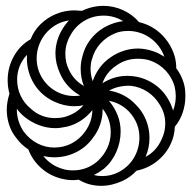

<svg xmlns="http://www.w3.org/2000/svg" viewBox="-20 -606 640 639"><path d="M164 -179.5Q136.5 -179.5 109.8 -189.5Q83 -199.5 61 -217.5Q46.5 -229.5 36 -244V-242Q36 -202.5 58.5 -168.5Q77.5 -143 104 -129Q130.5 -115 161 -115Q192.5 -115 219.2 -129.2Q246 -143.5 263.5 -168.5Q286.5 -200.5 287.5 -239.5Q271 -219 249.5 -204.8Q228 -190.5 203 -184.5Q179.5 -179.5 164 -179.5ZM317 12.5Q275.5 12.5 242 -8Q232.5 -6.5 222 -6.5Q204 -6.5 184 -11.5Q146 -21 117 -46.8Q88 -72.5 74.5 -108.5Q50 -124.5 32.5 -149Q17.5 -168 10 -192Q2.5 -216 2.5 -241Q2.5 -266 11.5 -294Q5.5 -316 5.5 -339Q5.5 -381.5 25.8 -418.2Q46 -455 82 -475.5Q93 -503.5 113.5 -524Q136.5 -547 166 -559.2Q195.5 -571.5 228 -571.5Q230.5 -571.5 253 -570Q287.5 -586.5 324 -586.5Q358 -586.5 389.5 -572.2Q421 -558 442.5 -532.5Q472.5 -525.5 497 -508.5Q529 -486 548 -451Q567 -416 566.5 -379Q583.5 -357 592 -328Q597 -311 597 -286Q597 -258 588.2 -231.8Q579.5 -205.5 562 -184.5Q560.5 -153.5 549 -129Q533.5 -94 503 -69.8Q472.5 -45.5 434.5 -38Q414 -16 388 -4Q352 12.5 317 12.5ZM124 -87Q149.5 -54.5 191 -43Q204.5 -39 223 -39Q269.5 -39 304.5 -69.5Q325.5 -88.5 337 -113.2Q348.5 -138 348.5 -165Q348.5 -211 321.5 -244V-241Q321.5 -216 313.5 -192.2Q305.5 -168.5 290.5 -149Q269 -117.5 234.5 -100Q200 -82.5 161 -82.5Q142 -82.5 124 -87ZM69.5 -413 70 -423.5Q54 -407 45.5 -385.8Q37 -364.5 37 -341Q37 -312 49 -286.8Q61 -261.5 83.5 -243.5Q99.5 -228.5 119.8 -220.8Q140 -213 163 -213Q180 -213 194 -216.5Q233.5 -227 258 -256Q244 -252.5 227 -252.5Q192.5 -252.5 159 -268.5Q117 -288.5 93.2 -327.2Q69.5 -366 69.5 -413ZM173.5 -298.5Q198.5 -286.5 226 -286.5Q236.5 -286.5 247 -288Q224.5 -300.5 207 -319.5Q189.5 -338.5 179.5 -362Q164.5 -395 164.5 -428Q164.5 -449 170.2 -469.2Q176 -489.5 186.5 -507Q196 -523.5 209.5 -538Q168 -532 137.5 -500.5Q120.5 -482.5 111.2 -459.5Q102 -436.5 102 -412Q102 -375.5 121.2 -345Q140.5 -314.5 173.5 -298.5ZM208.5 -376Q224.5 -339.5 259 -320Q248.5 -347 248.5 -377Q248.5 -399.5 254.5 -419Q263.5 -456 289.5 -484.5Q315.5 -513 352.5 -526.5Q368.5 -533 390 -535.5Q360 -554 325 -554Q290 -554 261 -537Q232 -520 215.5 -490.5Q197.5 -460.5 197.5 -427Q197.5 -398 208.5 -376ZM288.5 -336Q297 -360.5 312.2 -381Q327.5 -401.5 348.5 -415.5Q368.5 -429.5 391.8 -437Q415 -444.5 439 -444.5Q464.5 -444.5 493 -434.5Q510.5 -428 527 -417Q520.5 -436 508 -452.5Q495.5 -469 478.5 -480.5Q463 -491.5 444.5 -497.2Q426 -503 407 -503Q381.5 -503 364 -495.5Q335 -484 314.5 -461.5Q294 -439 286.5 -410Q281.5 -397.5 281.5 -376Q281.5 -356 288.5 -336ZM320 -20Q348 -20 372.5 -32Q406.5 -49 425.2 -80Q444 -111 444 -149Q444 -173 435 -195Q426 -217 408.5 -235.5Q380.5 -263.5 342.5 -270.5Q361 -249 371.2 -223Q381.5 -197 381.5 -169Q381.5 -133 367 -100Q352.5 -67 325.5 -44Q309 -31.5 292.5 -23.5Q305 -20 320 -20ZM403 -353.5Q447 -353.5 483.8 -332Q520.5 -310.5 541 -273.5Q550.5 -257 556 -238Q565 -260.5 565 -286Q565 -301 561 -319Q552.5 -348 531.8 -370.5Q511 -393 482.5 -403.5Q463.5 -410.5 439 -410.5Q399 -410.5 368 -388.5Q334 -366 321 -329Q359.5 -353.5 403 -353.5ZM432 -257.5Q454 -236 465.8 -207Q477.5 -178 477.5 -147Q477.5 -114 464.5 -84Q500.5 -103 518 -142.5Q530 -167.5 530 -195Q530 -228.5 512 -257Q496.5 -283.5 471.2 -300.2Q446 -317 415 -320.5Q374.5 -322 343 -304.5Q369 -300.5 391.8 -288.5Q414.5 -276.5 432 -257.5Z"/></svg>

Font: JuliaMono SemiBold
Style: Regular
Weight: 600
Monospace: yes
Designer: cormullion
Foundry: corm
Version: Version 0.055; ttfautohint (v1.8.4)